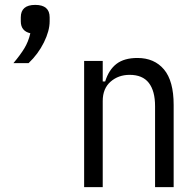

<svg xmlns="http://www.w3.org/2000/svg" viewBox="-20 -765 801 785"><path d="M124 -745Q183 -745 183 -694V-678Q183 -639 159.5 -591.5Q136 -544 97 -507H35Q62 -539 79 -566.5Q96 -594 104 -629Q65 -638 65 -678V-694Q65 -745 124 -745ZM324 0V-516H400V-432H410Q425 -480 456.5 -504Q488 -528 542 -528Q611 -528 650.5 -481Q690 -434 690 -336V0H614V-331Q614 -393 588.5 -426Q563 -459 510 -459Q464 -459 432 -431Q400 -403 400 -352V0Z"/></svg>

Font: IBM Plex Sans Cond
Style: Regular
Weight: 400
Width: 3
Designer: Mike Abbink, Paul van der Laan, Pieter van Rosmalen
Foundry: Bold Monday
Version: Version 1.3